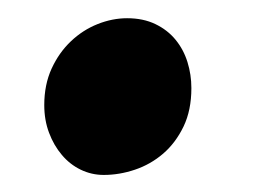

<svg xmlns="http://www.w3.org/2000/svg" viewBox="-20 -187 311 216"><path d="M29.8 -68.8Q29.8 -91.8 38.1 -109.9Q46.4 -127.9 59.8 -140.6Q73.2 -153.3 89.8 -159.9Q106.4 -166.5 123 -166.5Q141.1 -166.5 154.8 -159.9Q168.5 -153.3 177.5 -142.3Q186.5 -131.3 190.9 -117.2Q195.3 -103 195.3 -87.9Q195.3 -63 186.5 -44.7Q177.7 -26.4 163.6 -14.2Q149.4 -2 131.8 3.9Q114.3 9.8 96.7 9.8Q83 9.8 70.8 3.9Q58.6 -2 49.6 -12.7Q40.5 -23.4 35.2 -37.6Q29.8 -51.8 29.8 -68.8Z"/></svg>

Font: Merriweather UltraBold
Style: Italic
Weight: 900
Italic angle: -7°
Designer: Eben Sorkin ( eben@eyebytes.com )
Foundry: Eben Sorkin ( eben@eyebytes.com )
Version: Version 1.52; ttfautohint (v1.4.1)